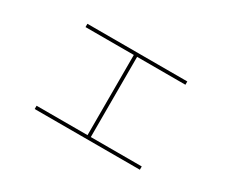

<svg xmlns="http://www.w3.org/2000/svg" viewBox="-92 -786 1185 1012"><g transform="rotate(30 500.0 -280.0)"><path d="M180 -16V-36H490V-524H196V-544H804V-524H510V-36H820V-16Z"/></g></svg>

Font: M PLUS 2 Thin Thin
Style: Regular
Weight: 250
Version: Version 1.001